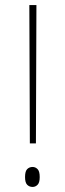

<svg xmlns="http://www.w3.org/2000/svg" viewBox="-20 -734 256 759"><path d="M98 -167 96 -714H124L122 -167ZM109 5Q96 5 87.5 -3.5Q79 -12 79 -34Q79 -57 87.5 -65.5Q96 -74 109 -74Q120 -74 128.5 -65.5Q137 -57 137 -34Q137 -12 128.5 -3.5Q120 5 109 5Z"/></svg>

Font: Noto Serif Ethiopic ExtraCondensed Thin
Style: Regular
Weight: 100
Width: 2
Designer: Monotype Design Team
Foundry: Monotype Imaging Inc.
Version: Version 2.102; ttfautohint (v1.8.4.7-5d5b)